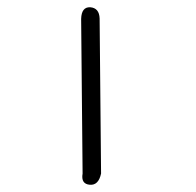

<svg xmlns="http://www.w3.org/2000/svg" viewBox="-20 -505 540 530"><path d="M259 -26Q252 7 228 5Q203 3 208 -26L204 -453Q205 -486 229 -485Q254 -483 255 -454Z"/></svg>

Font: Yomogi
Style: Regular
Weight: 400
Designer: satsuyako
Foundry: satsuyako
Version: Version 3.100